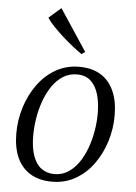

<svg xmlns="http://www.w3.org/2000/svg" viewBox="-57 -859 645 913"><g transform="rotate(5 266.0 -403.0)"><path d="M308 -545.5Q369.5 -545.5 411 -519.8Q452.5 -494 474 -445.5Q495.5 -397 495.5 -328.5Q495.5 -265.5 476.8 -205.2Q458 -145 422.8 -96.2Q387.5 -47.5 337.5 -18.8Q287.5 10 225.5 10Q164.5 10 122.2 -15.5Q80 -41 58.5 -89Q37 -137 37 -204.5Q37 -268.5 56 -329.2Q75 -390 110.5 -439Q146 -488 196.2 -516.8Q246.5 -545.5 308 -545.5ZM300.5 -508.5Q263.5 -508.5 234.2 -490Q205 -471.5 183.2 -440Q161.5 -408.5 147 -368.8Q132.5 -329 125.2 -285.8Q118 -242.5 118 -201Q118 -142.5 132 -103.8Q146 -65 172 -46Q198 -27 234 -27Q270 -27 299 -45.5Q328 -64 349.5 -95.2Q371 -126.5 385.5 -165.8Q400 -205 407.2 -247.8Q414.5 -290.5 414.5 -331.5Q414.5 -383.5 402.8 -423.2Q391 -463 366.2 -485.8Q341.5 -508.5 300.5 -508.5ZM313 -606.5Q292 -621 267 -640.8Q242 -660.5 217.5 -682.8Q193 -705 172.8 -726.2Q152.5 -747.5 141 -765.5L199 -816L329.5 -618.5Z"/></g></svg>

Font: Merriweather 72pt Light
Style: Italic
Weight: 300
Italic angle: -7.8°
Version: Version 2.101